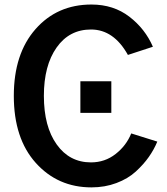

<svg xmlns="http://www.w3.org/2000/svg" viewBox="-20 -810 736 848"><path d="M335 -311.5V-451.2H471.7V-311.5ZM41 -386.7Q41 -572.3 136.7 -681.2Q232.4 -790 383.8 -790Q481.4 -790 551.3 -736.3Q621.1 -682.6 655.3 -603.5L544.9 -567.4Q482.4 -679.7 381.8 -679.7Q286.1 -679.7 230 -600.1Q173.8 -520.5 173.8 -386.7Q173.8 -251 230.5 -171.9Q287.1 -92.8 381.8 -92.8Q443.4 -92.8 490.7 -129.9Q538.1 -167 559.6 -220.7L674.8 -184.6Q660.2 -149.4 637.2 -116.7Q614.3 -84 579.6 -52.2Q544.9 -20.5 494.1 -1.5Q443.4 17.6 383.8 17.6Q235.4 17.6 138.2 -90.3Q41 -198.2 41 -386.7Z"/></svg>

Font: Gothic A1
Style: Bold
Weight: 700
Version: Version 2.50